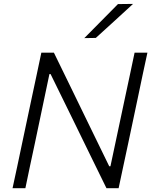

<svg xmlns="http://www.w3.org/2000/svg" viewBox="-20 -990 796 1010"><path d="M46 0Q59 -59.5 70.8 -115Q82.5 -170.5 96.5 -237L146.5 -473Q161 -540.5 173 -597Q184.5 -653.5 197.5 -713H263.5Q310 -617.5 354 -527.5Q398 -437 440 -350.5L554.5 -115.5H561L637 -473Q651.5 -541 663.5 -597Q675.5 -653 688 -713H755.5Q742.5 -653.5 730.5 -597Q718.5 -540.5 704.5 -473L654.5 -236.5Q640.5 -170.5 628.5 -115Q616.5 -59.5 604 0H540Q500.5 -80.5 457.2 -169Q414 -257.5 362 -364L246 -600.5H240L163.5 -236.5Q149 -170 137.5 -115Q126 -60 113.5 0ZM423.5 -789.5Q469 -835.5 512.5 -879.5Q556 -923.5 600.5 -968.5L680 -969.5Q630 -923.5 581.5 -879.2Q533 -835 484 -790.5Z"/></svg>

Font: Heraclito Light
Style: Italic
Weight: 300
Italic angle: -12°
Designer: Kostas Bartsokas (font) & Cristiano Sobral (main changes)
Foundry: Kostas Bartsokas (font) & Cristiano Sobral (main changes)
Version: Version 1.00;July 8, 2020;FontCreator 13.0.0.2655 64-bit